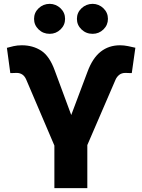

<svg xmlns="http://www.w3.org/2000/svg" viewBox="-20 -971 734 991"><path d="M260.7 0V-219.7L115.2 -560.5Q100.6 -594.7 65.4 -594.7Q57.6 -594.7 45.9 -594Q34.2 -593.3 33.2 -593.8L15.6 -724.1Q30.8 -728.5 50.3 -732.9Q69.8 -737.3 92.8 -737.3Q149.4 -737.3 192.6 -709.5Q235.8 -681.6 262.7 -606.9L347.7 -377.4L431.6 -600.6Q457.5 -670.9 499.5 -704.1Q541.5 -737.3 599.6 -737.3Q619.6 -737.3 641.1 -732.9Q662.6 -728.5 678.7 -724.6L660.2 -593.8Q657.7 -593.3 646.2 -594Q634.8 -594.7 627.9 -594.7Q607.9 -594.7 595.5 -584.7Q583 -574.7 576.7 -560.5L430.7 -222.2V0ZM236.3 -796.4Q202.6 -796.4 179.2 -819.1Q155.8 -841.8 155.8 -873.5Q155.8 -905.8 179.2 -928.2Q202.6 -950.7 236.3 -951.2Q269 -950.7 292.5 -928.2Q315.9 -905.8 315.9 -873.5Q315.9 -841.8 292.5 -819.1Q269 -796.4 236.3 -796.4ZM458 -796.4Q424.3 -796.4 400.6 -819.1Q377 -841.8 377 -873.5Q377 -905.8 400.6 -928.2Q424.3 -950.7 458 -951.2Q490.7 -950.7 513.9 -928.2Q537.1 -905.8 537.1 -873.5Q537.1 -841.8 513.9 -819.1Q490.7 -796.4 458 -796.4Z"/></svg>

Font: Inter Tight ExtraBold
Style: Regular
Weight: 800
Designer: Rasmus Andersson
Foundry: rsms
Version: Version 3.004; ttfautohint (v1.8.4.7-5d5b)